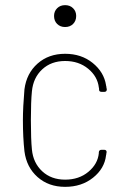

<svg xmlns="http://www.w3.org/2000/svg" viewBox="-20 -718 487 746"><path d="M75 -130Q69 -184 69 -251Q69 -301 75 -371Q83 -433 126 -471Q169 -509 233 -509Q296 -509 340 -473.5Q384 -438 392 -387Q392 -384 393 -383Q393 -379 395 -371Q395 -361 385 -361H376Q365 -361 365 -369Q365 -376 364 -378Q359 -421 322.5 -451Q286 -481 233 -481Q179 -481 144 -448.5Q109 -416 104 -363Q100 -324 100 -251Q100 -176 104 -137Q109 -85 144 -52.5Q179 -20 233 -20Q287 -20 323.5 -50.5Q360 -81 364 -123V-127Q365 -136 375 -136H385Q390 -136 392.5 -133Q395 -130 394 -125Q393 -123 393 -118Q392 -117 392 -114Q386 -63 341.5 -27.5Q297 8 233 8Q169 8 126 -30Q83 -68 75 -130ZM190 -656Q190 -674 202 -686Q214 -698 233 -698Q252 -698 264 -686Q276 -674 276 -656Q276 -637 264 -625Q252 -613 233 -613Q214 -613 202 -625Q190 -637 190 -656Z"/></svg>

Font: Barlow Semi Condensed Thin
Style: Regular
Weight: 250
Width: 4
Designer: Jeremy Tribby
Foundry: Tribby Type
Version: Version 1.408